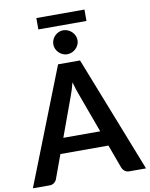

<svg xmlns="http://www.w3.org/2000/svg" viewBox="-113 -1103 920 1179"><g transform="rotate(-10 347.0 -513.0)"><path d="M462.5 -273 374.5 -513.5Q368 -529.5 361 -551.5Q354 -573.5 347 -599Q340.5 -573.5 333.5 -551.2Q326.5 -529 320 -512.5L232.5 -273ZM700 0H596Q578.5 0 567.5 -8.8Q556.5 -17.5 551 -30.5L497 -178H197.5L143.5 -30.5Q139.5 -19 128 -9.5Q116.5 0 99.5 0H-5.5L279 -723H416ZM197 -1026H497V-955H197ZM422.5 -848Q422.5 -833 416.2 -819.8Q410 -806.5 399.5 -796.2Q389 -786 375 -780Q361 -774 345.5 -774Q331 -774 317.5 -780Q304 -786 293.8 -796.2Q283.5 -806.5 277.5 -819.8Q271.5 -833 271.5 -848Q271.5 -863.5 277.5 -877.2Q283.5 -891 293.8 -901.2Q304 -911.5 317.5 -917.5Q331 -923.5 345.5 -923.5Q361 -923.5 375 -917.5Q389 -911.5 399.5 -901.2Q410 -891 416.2 -877.2Q422.5 -863.5 422.5 -848Z"/></g></svg>

Font: Lato 2
Style: Bold
Weight: 700
Designer: Lukasz Dziedzic with Adam Twardoch and Botio Nikoltchev
Foundry: tyPoland Lukasz Dziedzic
Version: Version 2.015; 2015-08-06; http://www.latofonts.com/